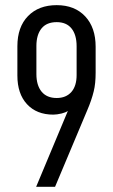

<svg xmlns="http://www.w3.org/2000/svg" viewBox="-20 -719 435 739"><path d="M241.2 -292Q232.9 -286.1 217.3 -282.2Q198.7 -277.8 185.1 -277.8Q121.1 -277.8 84 -317.9Q46.9 -357.9 46.9 -428.2V-541Q46.9 -615.2 87.9 -657.2Q128.9 -699.2 198.2 -699.2Q267.6 -699.2 308.1 -655.8Q348.1 -612.8 348.1 -539.1V-439Q348.1 -397 340.8 -367.7Q332.5 -333.5 315.9 -294.9L191.9 0H119.1ZM254.9 -365.2Q274.9 -388.2 274.9 -430.2V-541Q274.9 -585.4 254.9 -609.9Q235.4 -633.8 198.2 -633.8Q159.7 -633.8 140.1 -609.9Q120.1 -585.4 120.1 -542V-434.1Q120.1 -390.6 140.1 -366.2Q160.2 -341.8 198.2 -341.8Q234.4 -341.8 254.9 -365.2Z"/></svg>

Font: D-DIN Condensed
Style: Regular
Weight: 400
Width: 3
Designer: Charles Nix
Foundry: Datto Inc.
Version: Version 1.00